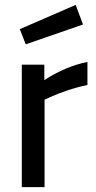

<svg xmlns="http://www.w3.org/2000/svg" viewBox="-20 -764 394 784"><path d="M61 0ZM69 -500H161V-437Q250 -494 337 -511V-417Q298 -409 256 -395Q214 -381 186 -368L162 -357V0H69ZM61 -645 289 -744 319 -664 85 -583Z"/></svg>

Font: sheba-seeBold
Style: Regular
Weight: 600
Designer: Mohamed Galeb, the designers
Foundry: Kief Type Foundry
Version: Version 2.010; ttfautohint (v1.5.33-1714) -l 8 -r 50 -G 200 